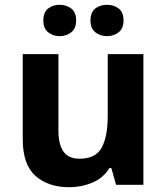

<svg xmlns="http://www.w3.org/2000/svg" viewBox="-20 -772 697 802"><path d="M579 -546V0H465L445 -70H437Q411 -28 365.5 -9Q320 10 269 10Q181 10 128 -37.5Q75 -85 75 -190V-546H224V-227Q224 -169 245 -139Q266 -109 312 -109Q380 -109 405 -155.5Q430 -202 430 -289V-546ZM161 -686Q161 -721 181 -736.5Q201 -752 228.9 -752Q256.8 -752 277.4 -736.6Q298 -721.2 298 -686.4Q298 -653 277.4 -637Q256.8 -621 228.9 -621Q201 -621 181 -637.2Q161 -653.5 161 -686ZM358 -686Q358 -721 378.1 -736.5Q398.3 -752 426.6 -752Q455 -752 475.5 -736.6Q496 -721.2 496 -686.4Q496 -653 475.4 -637Q454.9 -621 427 -621Q398.5 -621 378.2 -637.2Q358 -653.5 358 -686Z"/></svg>

Font: Noto Sans New Tai Lue
Style: Regular
Weight: 400
Designer: Monotype Design Team
Foundry: Monotype Imaging Inc.
Version: Version 2.003